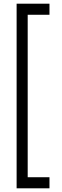

<svg xmlns="http://www.w3.org/2000/svg" viewBox="-20 -770 338 1040"><path d="M248 250V190H130V-690H248V-750H70V250Z"/></svg>

Font: Logix
Style: Regular
Weight: 400
Designer: Michael Lee Finney
Version: Version 1.06